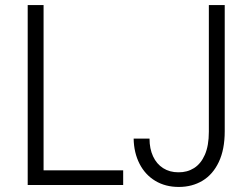

<svg xmlns="http://www.w3.org/2000/svg" viewBox="-20 -740 1010 768"><path d="M90.8 -719.7H154.3V-58.6H472.7V0H90.8ZM514.6 -185.5H578.1Q578.1 -145 592.3 -114.5Q606.4 -84 632.6 -67.4Q658.7 -50.8 693.4 -50.8Q728.5 -50.3 756.1 -67.6Q783.7 -85 799.6 -121.3Q815.4 -157.7 815.4 -212.9V-719.7H878.9V-214.8Q878.9 -142.1 855.2 -92Q831.5 -42 790 -17.1Q748.5 7.8 695.3 7.8Q641.6 7.8 601.1 -16.6Q560.5 -41 538.1 -85Q515.6 -128.9 514.6 -185.5Z"/></svg>

Font: Reddit Sans Chocolate Light
Style: Regular
Weight: 300
Designer: Stephen Hutchings
Foundry: Reddit
Version: Version 1.013